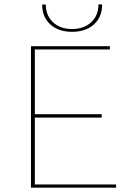

<svg xmlns="http://www.w3.org/2000/svg" viewBox="-20 -873 619 893"><path d="M176 -852H193Q193 -801 226.5 -769.5Q260 -738 315 -738Q370 -738 404 -769.5Q438 -801 438 -853L455 -852Q455 -794 417 -759.5Q379 -725 315 -725Q252 -725 214 -759.5Q176 -794 176 -852ZM520 -15V0H124V-658H491V-643H142V-342H453V-326H142V-15Z"/></svg>

Font: Ysabeau Infant Thin
Style: Regular
Weight: 200
Designer: Christian Thalmann (Catharsis Fonts)
Version: Version 0.003